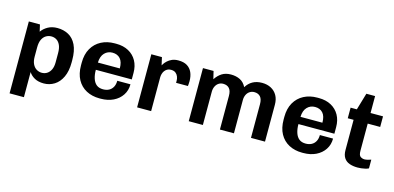

<svg xmlns="http://www.w3.org/2000/svg" viewBox="-75 -1139 3666 1785"><g transform="rotate(15 1758.0 -246.5)"><path d="M67 181V-511H174L189 -445Q212 -478 250.5 -499.5Q289 -521 341 -521Q400 -521 447.5 -495.5Q495 -470 522.5 -414Q550 -358 550 -267V-246Q550 -162 523 -104.5Q496 -47 450 -18.5Q404 10 349 10Q296 10 260 -10Q224 -30 205 -61V181ZM306 -81Q335 -81 357.5 -96Q380 -111 393 -139Q406 -167 406 -208V-297Q406 -343 393 -372.5Q380 -402 357.5 -416.5Q335 -431 306 -431Q279 -431 255.5 -417Q232 -403 218 -374Q204 -345 204 -298V-208Q204 -167 217.5 -138.5Q231 -110 254.5 -95.5Q278 -81 306 -81Z M886 10Q814 10 758.5 -19.5Q703 -49 672 -105.5Q641 -162 641 -243V-268Q641 -349 673.5 -405.5Q706 -462 762.5 -491.5Q819 -521 891 -521H907Q975 -521 1025.5 -493.5Q1076 -466 1103.5 -416.5Q1131 -367 1131 -301V-238H785Q785 -190 797 -154Q809 -118 833 -99Q857 -80 896 -80Q928 -80 952 -92.5Q976 -105 990 -130Q1004 -155 1004 -191H1131Q1131 -132 1101 -86.5Q1071 -41 1018.5 -15.5Q966 10 897 10ZM786 -308H997Q997 -371 969.5 -401.5Q942 -432 894 -432Q849 -432 818.5 -400.5Q788 -369 786 -308Z M1246 0V-511H1348L1365 -436Q1367 -440 1375.5 -453Q1384 -466 1401 -482Q1418 -498 1443.5 -509.5Q1469 -521 1505 -521Q1557 -521 1589.5 -501Q1622 -481 1638 -445Q1654 -409 1654 -361Q1654 -350 1653 -337Q1652 -324 1651 -314H1537V-335Q1537 -354 1529.5 -373.5Q1522 -393 1505.5 -406Q1489 -419 1460 -419Q1439 -419 1424 -410Q1409 -401 1399.5 -387.5Q1390 -374 1385.5 -357.5Q1381 -341 1381 -327V0Z M1743 0V-511H1845L1863 -436Q1889 -476 1924.5 -498.5Q1960 -521 2011 -521Q2061 -521 2099 -502Q2137 -483 2159 -439Q2183 -479 2221 -500Q2259 -521 2311 -521Q2360 -521 2397.5 -501Q2435 -481 2456 -444Q2477 -407 2477 -354V0H2342V-323Q2342 -373 2321 -396Q2300 -419 2263 -419Q2239 -419 2219.5 -406.5Q2200 -394 2189 -371.5Q2178 -349 2178 -320V0H2043V-323Q2043 -373 2022 -396Q2001 -419 1963 -419Q1939 -419 1920 -406.5Q1901 -394 1890 -371.5Q1879 -349 1879 -320V0Z M2836 10Q2764 10 2708.5 -19.5Q2653 -49 2622 -105.5Q2591 -162 2591 -243V-268Q2591 -349 2623.5 -405.5Q2656 -462 2712.5 -491.5Q2769 -521 2841 -521H2857Q2925 -521 2975.5 -493.5Q3026 -466 3053.5 -416.5Q3081 -367 3081 -301V-238H2735Q2735 -190 2747 -154Q2759 -118 2783 -99Q2807 -80 2846 -80Q2878 -80 2902 -92.5Q2926 -105 2940 -130Q2954 -155 2954 -191H3081Q3081 -132 3051 -86.5Q3021 -41 2968.5 -15.5Q2916 10 2847 10ZM2736 -308H2947Q2947 -371 2919.5 -401.5Q2892 -432 2844 -432Q2799 -432 2768.5 -400.5Q2738 -369 2736 -308Z M3369 10Q3326 10 3292 -2Q3258 -14 3239 -42.5Q3220 -71 3220 -118V-409H3164V-511H3224L3272 -674H3356V-511H3476V-409H3356V-148Q3356 -104 3374 -92Q3392 -80 3413 -80Q3424 -80 3443.5 -84.5Q3463 -89 3475 -94V-10Q3462 -3 3443 1.5Q3424 6 3404.5 8Q3385 10 3369 10Z"/></g></svg>

Font: Chivo Medium SemiBold
Style: Regular
Weight: 600
Version: Version 2.002